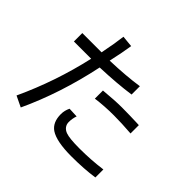

<svg xmlns="http://www.w3.org/2000/svg" viewBox="-185 -945 1290 1290"><g transform="rotate(45 460.0 -300.0)"><path d="M622 -476Q504 -459 342 -453Q277 -145 157 112L80 75Q198 -179 260 -454H96V-534H279Q300 -639 309 -712L390 -704Q380 -636 357 -533Q511 -538 622 -555ZM802 -286Q711 -293 637 -293Q548 -293 467 -282V-359Q572 -369 637 -369Q678 -369 714 -368Q750 -367 779 -366L802 -365ZM844 90Q751 104 630 104Q488 104 429 65Q379 31 379 -47Q379 -82 395 -114L465 -111Q454 -80 454 -47Q454 -25 466 -9Q478 7 500 15Q535 28 632 28Q740 28 844 14Z"/></g></svg>

Font: LINE Seed Sans KR Regular
Style: Regular
Weight: 400
Designer: LINE VX Design & Sandoll Inc & Dalton Maag Ltd
Foundry: Sandoll Inc.
Version: Version 1.000